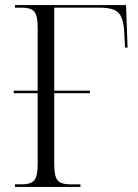

<svg xmlns="http://www.w3.org/2000/svg" viewBox="-20 -734 541 754"><path d="M39 0V-10H64Q101 -10 114.5 -26Q128 -42 128 -89V-368H34V-378H128V-626Q128 -673 114.5 -688.5Q101 -704 64 -704H39V-714H475L481 -547H471L468 -605Q466 -644 457 -665.5Q448 -687 427.5 -695.5Q407 -704 369 -704H193V-378H333V-368H193V-89Q193 -42 206 -26Q219 -10 257 -10H296V0Z"/></svg>

Font: Noto Serif Display SemiCondensed Light
Style: Regular
Weight: 300
Width: 4
Designer: Monotype Design Team
Foundry: Monotype Imaging Inc.
Version: Version 2.009